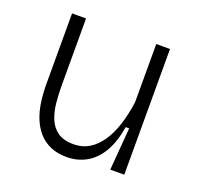

<svg xmlns="http://www.w3.org/2000/svg" viewBox="-98 -617 756 735"><g transform="rotate(20 279.5 -250.0)"><path d="M244 12Q206 12 177.5 -0.5Q149 -13 129.5 -35Q110 -57 98 -86.5Q86 -116 81 -151.5Q76 -187 76 -227V-512H133V-240Q133 -204 136.5 -168.5Q140 -133 152 -104.5Q164 -76 188 -59.5Q212 -43 252 -43Q287 -43 314.5 -59.5Q342 -76 363 -106.5Q384 -137 398 -180Q412 -223 419 -275V-512H475V-222V0H418L432 -173H418Q407 -108 382.5 -67.5Q358 -27 322.5 -7.5Q287 12 244 12Z"/></g></svg>

Font: Bricolage Grotesque ExtraLight
Style: Regular
Weight: 250
Designer: Mathieu Triay
Foundry: Atelier Triay
Version: Version 1.000;gftools[0.9.30]